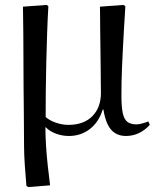

<svg xmlns="http://www.w3.org/2000/svg" viewBox="-20 -537 642 778"><path d="M94 221 87 216Q83 168 80.5 132Q78 96 77.5 61Q77 26 77 -17Q77 -43 76.5 -88Q76 -133 75.5 -187.5Q75 -242 75 -297Q75 -352 74.5 -398.5Q74 -445 73.5 -475.5Q73 -506 73 -510L169 -517L176 -512Q173 -462 171 -403Q169 -344 167.5 -282.5Q166 -221 165.5 -164Q165 -107 165 -63Q180 -49 206 -40Q232 -31 257 -31Q319 -31 354 -66Q389 -101 389 -161Q389 -169 388.5 -196Q388 -223 388 -260Q388 -297 387 -337Q386 -377 386 -414Q386 -451 385.5 -477Q385 -503 385 -510L480 -517L488 -512Q485 -465 482.5 -422Q480 -379 478 -340Q476 -301 474.5 -266.5Q473 -232 472.5 -203Q472 -174 472 -150Q472 -104 477.5 -78.5Q483 -53 496.5 -43Q510 -33 533 -33Q542 -33 555.5 -36.5Q569 -40 581 -45L587 -31Q567 -9 542.5 2.5Q518 14 490 14Q465 14 446.5 2.5Q428 -9 416.5 -32.5Q405 -56 399 -93H396Q381 -43 344.5 -14.5Q308 14 259 14Q232 14 206.5 4.5Q181 -5 166 -21H164Q164 13 166.5 53Q169 93 173.5 134Q178 175 183 214Z"/></svg>

Font: Literata 60pt
Style: Regular
Weight: 400
Designer: Latin by Veronika Burian and Jose Scaglione. Greek by Irene Vlachou. Cyrillic by Vera Evstafieva.
Foundry: TypeTogether
Version: Version 3.002